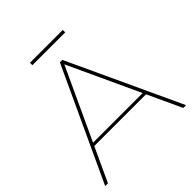

<svg xmlns="http://www.w3.org/2000/svg" viewBox="-218 -973 1124 1124"><g transform="rotate(-45 344.0 -411.0)"><path d="M334 -700H354L679 0H656L339 -684H349L32 0H9ZM126 -230H561L571 -211H116ZM208 -822H480V-802H208Z"/></g></svg>

Font: Montserrat
Style: Regular
Weight: 400
Designer: Julieta Ulanovsky
Foundry: Julieta Ulanovsky
Version: Version 8.000